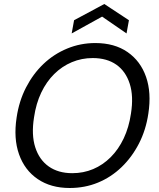

<svg xmlns="http://www.w3.org/2000/svg" viewBox="-20 -927 793 959"><path d="M328 12Q234 12 168.5 -32.5Q103 -77 75 -156.5Q47 -236 63 -340Q75 -422 110 -490Q145 -558 197 -607.5Q249 -657 315.5 -684.5Q382 -712 456 -712Q552 -712 617 -667Q682 -622 709.5 -543Q737 -464 721 -360Q709 -278 674 -210Q639 -142 587 -92Q535 -42 469.5 -15Q404 12 328 12ZM341 -62Q397 -62 445.5 -82.5Q494 -103 533 -142Q572 -181 598 -236Q624 -291 634 -359Q648 -446 628 -508.5Q608 -571 561 -604Q514 -637 443 -637Q388 -637 339 -616.5Q290 -596 251 -557.5Q212 -519 186 -464.5Q160 -410 150 -341Q136 -254 156 -191.5Q176 -129 223.5 -95.5Q271 -62 341 -62ZM338 -760 350 -826 501 -907 624 -826 612 -760 490 -844Z"/></svg>

Font: DM Sans 10pt
Style: Italic
Weight: 400
Italic angle: -10°
Version: Version 4.004;gftools[0.9.30]